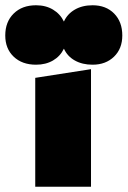

<svg xmlns="http://www.w3.org/2000/svg" viewBox="-87 -710 485 730"><path d="M47 -414 259 -447V0H47ZM378 -575Q378 -525 346.5 -494.5Q315 -464 265 -464Q226 -464 197.5 -480Q169 -496 156 -525Q142 -496 114.5 -480Q87 -464 50 -464Q-3 -464 -35 -494.5Q-67 -525 -67 -575Q-67 -627 -35 -658.5Q-3 -690 50 -690Q87 -690 114.5 -673.5Q142 -657 156 -628Q169 -657 197.5 -673.5Q226 -690 265 -690Q316 -690 347 -658.5Q378 -627 378 -575Z"/></svg>

Font: Ysabeau Black
Style: Regular
Weight: 900
Designer: Christian Thalmann (Catharsis Fonts)
Version: Version 0.003